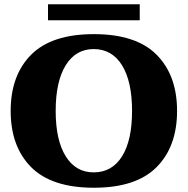

<svg xmlns="http://www.w3.org/2000/svg" viewBox="-20 -870 880 900"><path d="M205 -850H635V-775H205ZM30 -350Q30 -517 126 -613.5Q222 -710 420 -710Q618 -710 714 -613.5Q810 -517 810 -350Q810 -183 714 -86.5Q618 10 420 10Q222 10 126 -86.5Q30 -183 30 -350ZM599 -350Q599 -488 552 -564Q505 -640 419 -640Q335 -640 288 -564Q241 -488 241 -350Q241 -213 288 -137.5Q335 -62 419 -62Q505 -62 552 -137Q599 -212 599 -350Z"/></svg>

Font: Taviraj Black
Style: Regular
Weight: 900
Designer: Katatrad Team
Foundry: CadsonDemak
Version: Version 1.001